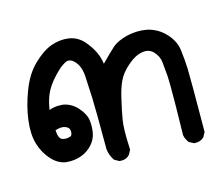

<svg xmlns="http://www.w3.org/2000/svg" viewBox="-65 -259 631 546"><g transform="rotate(-15 250.0 14.5)"><path d="M443.4 204.6 430.7 197.8 429.7 196.8 428.7 195.8Q425.8 191.4 423.3 186Q420.9 180.7 419.9 174.8V174.3V173.8Q420.9 124 421.4 87.9Q421.9 51.8 421.6 30.3Q421.4 8.8 420.9 2Q418.9 -20 417 -40.5Q415 -59.1 401.4 -73.2Q388.7 -86.4 368.7 -83Q347.2 -79.6 325.2 -60.1Q302.7 -40.5 293.5 -20.5Q283.7 0 276.9 31.2Q269.5 62.5 265.1 88.9Q260.7 114.7 263.7 173.3V175.3L263.2 176.8L256.3 189.5L255.9 189.9L254.9 190.4Q250 195.8 242.9 198Q235.8 200.2 227.5 199.2H226.6L225.6 198.7L212.9 191.9L211.9 190.9L210.9 189.5Q201.2 174.8 199.2 156.7V156.2Q199.2 34.2 197.8 4.9Q196.3 -24.9 194.8 -56.6Q193.4 -86.4 179.7 -102.5Q167 -117.2 154.3 -113.8Q151.9 -112.8 148.7 -111.1Q145.5 -109.4 141.8 -106.9Q138.2 -104.5 134 -101.1Q129.9 -97.7 125.5 -93.3Q121.1 -88.9 116.2 -84Q91.8 -58.1 82.5 -34.2Q78.6 -24.4 75.9 -13.7Q73.2 -2.9 71.8 7.3Q78.1 4.9 84.5 3.7Q90.8 2.4 97.2 2.2Q103.5 2 109.9 2.4Q134.8 5.4 153.3 25.4Q171.4 45.4 174.3 64Q176.8 82 173.8 101.1Q170.4 121.1 156.2 136.2Q142.1 151.4 122.6 158.2Q103.5 165 80.6 163.1Q74.7 162.6 68.8 160.6Q63 158.7 57.6 155.8Q52.2 152.8 47.1 148.7Q42 144.5 37.1 139.2Q18.1 118.2 9.5 89.6Q1 61 5.9 21Q10.7 -19 27.3 -62.5Q43.9 -106.9 71.8 -133.5Q99.6 -160.2 125 -169.4Q150.9 -178.7 176.3 -175.3Q202.1 -171.4 219.7 -151.9Q236.3 -133.3 245.6 -112.8Q252.4 -97.7 254.9 -79.6Q280.8 -106 294.4 -118.2Q303.2 -126 314.9 -131.3Q326.7 -136.7 340.8 -140.1Q370.1 -146.5 397.5 -141.6Q411.6 -138.7 424.6 -131.8Q437.5 -125 449 -113.5Q460.4 -102.1 467.5 -88.9Q474.6 -75.7 476.6 -60.5Q480.5 -31.7 481.4 -3.4Q482.4 24.4 481.4 179.7V181.2L481 182.6L474.1 195.3L473.6 195.8L472.7 196.3Q463.4 206.1 445.8 205.1H444.8ZM111.3 94.7Q113.8 91.3 114.5 87.6Q115.2 84 114.7 79.1Q113.8 70.3 102.5 65.9Q91.8 61.5 73.2 67.4Q74.2 91.8 85 96.2Q97.7 100.6 111.3 94.7Z"/></g></svg>

Font: NaikaiFont
Style: SemiBold
Weight: 600
Version: Version 1.89